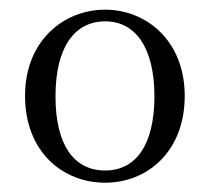

<svg xmlns="http://www.w3.org/2000/svg" viewBox="-20 -834 437 401"><path d="M199.6 -452.4C287.2 -452.4 365.8 -516.9 365.8 -633.7C365.8 -749.5 285 -813.8 199.6 -813.8C113.4 -813.8 32.3 -749.3 32.3 -633.7C32.3 -517.1 110.9 -452.4 199.6 -452.4ZM199.6 -477.9C134.9 -477.9 95.9 -530.5 95.9 -632.7C95.9 -734.2 134.9 -789.4 199.6 -789.4C263.2 -789.4 302.5 -734.2 302.5 -632.7C302.5 -530.5 263.2 -477.9 199.6 -477.9Z"/></svg>

Font: Source Han Serif TW VF
Style: Regular
Weight: 250
Designer: Ryoko NISHIZUKA 西塚涼子 (kana & ideographs); Frank Grießhammer (Latin, Greek & Cyrillic); Wenlong ZHANG 张文龙 (bopomofo); San
Foundry: Adobe
Version: Version 2.002;hotconv 1.1.0;makeotfexe 2.6.0